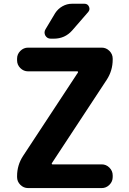

<svg xmlns="http://www.w3.org/2000/svg" viewBox="-20 -1004 673 1004"><path d="M268.6 -935.5Q283.2 -958 306.6 -971.2Q330.1 -984.4 356.4 -984.4H421.9Q438.5 -984.4 445.3 -969.2Q452.1 -954.1 441.4 -941.4L357.4 -844.7Q319.3 -801.8 261.7 -801.8H245.1Q226.6 -801.8 216.8 -818.4Q212.9 -826.2 212.9 -834Q212.9 -842.8 217.8 -850.6ZM69.3 -697.3Q69.3 -720.7 86.4 -737.8Q103.5 -754.9 127 -754.9H511.7Q535.2 -754.9 552.2 -737.8Q569.3 -720.7 569.3 -697.3V-692.4Q569.3 -634.8 538.1 -586.9L251 -150.4Q250 -148.4 251 -146.5Q252 -144.5 253.9 -144.5H511.7Q535.2 -144.5 552.2 -127.4Q569.3 -110.4 569.3 -86.9V-78.1Q569.3 -54.7 552.2 -37.6Q535.2 -20.5 511.7 -20.5H127Q103.5 -20.5 86.4 -37.6Q69.3 -54.7 69.3 -78.1V-83Q69.3 -140.6 100.6 -188.5L387.7 -625Q388.7 -627 387.7 -628.9Q386.7 -630.9 384.8 -630.9H127Q103.5 -630.9 86.4 -647.9Q69.3 -665 69.3 -688.5Z"/></svg>

Font: Gen Jyuu Gothic Bold
Style: Bold
Weight: 700
Designer: [Source Han Sans]
Ryoko NISHIZUKA  (kana & ideographs); Paul D. Hunt (Latin, Greek & Cyrillic); Wenlong ZHANG  (bopomofo
Version: Version 1.002.20150607